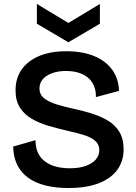

<svg xmlns="http://www.w3.org/2000/svg" viewBox="-20 -930 683 963"><path d="M323 13Q258 13 207 0Q156 -13 120.5 -39Q85 -65 66 -104Q47 -143 46 -195L158 -227Q158 -180 179 -148.5Q200 -117 239 -101.5Q278 -86 329 -86Q377 -86 410.5 -98Q444 -110 461 -130.5Q478 -151 478 -177Q478 -206 457 -224Q436 -242 400 -253Q364 -264 319 -274Q271 -285 224.5 -298.5Q178 -312 140.5 -333.5Q103 -355 80.5 -389.5Q58 -424 58 -477Q58 -537 88 -580.5Q118 -624 175 -648.5Q232 -673 312 -673Q392 -673 450.5 -649.5Q509 -626 542 -581Q575 -536 577 -474L461 -443Q462 -475 451 -500Q440 -525 420.5 -541Q401 -557 373.5 -565.5Q346 -574 311 -574Q270 -574 240 -562.5Q210 -551 194 -532Q178 -513 178 -487Q178 -455 202 -436.5Q226 -418 265.5 -406Q305 -394 351 -384Q394 -375 437.5 -361.5Q481 -348 518 -327Q555 -306 577.5 -270.5Q600 -235 600 -181Q600 -122 568.5 -78.5Q537 -35 475.5 -11Q414 13 323 13ZM165 -910 323 -815 481 -910V-811L323 -718L165 -811Z"/></svg>

Font: Bricolage Grotesque 18pt SemiBold
Style: Regular
Weight: 600
Version: Version 1.001;gftools[0.9.33.dev8+g029e19f]